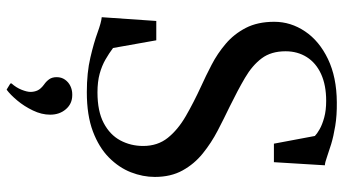

<svg xmlns="http://www.w3.org/2000/svg" viewBox="-251 -541 1048 586"><g transform="rotate(90 273.0 -248.0)"><path d="M261.5 11Q201.5 11 155.8 0.2Q110 -10.5 79.2 -21.8Q48.5 -33 32.5 -34.5L44 -201H103L126.5 -69Q142.5 -57 161.5 -46Q180.5 -35 205 -28.2Q229.5 -21.5 262 -21.5Q319.5 -21.5 355.5 -40.5Q391.5 -59.5 408.5 -91.2Q425.5 -123 425.5 -161Q425.5 -205 400.8 -236Q376 -267 334.5 -291Q293 -315 243 -338Q212 -352 177.8 -369.8Q143.5 -387.5 113.8 -412.8Q84 -438 65.2 -474.2Q46.5 -510.5 46.5 -561Q46.5 -611.5 75.8 -655Q105 -698.5 160.2 -725Q215.5 -751.5 292 -752Q332.5 -752.5 364.2 -747.2Q396 -742 419.8 -734.8Q443.5 -727.5 459.5 -721.8Q475.5 -716 484.5 -715.5L475 -560H418.5L395 -685Q388.5 -691.5 374.5 -699.5Q360.5 -707.5 338.8 -713.5Q317 -719.5 287.5 -719.5Q240 -719.5 206 -704Q172 -688.5 154.2 -660.2Q136.5 -632 136.5 -595.5Q136.5 -551.5 158 -522.8Q179.5 -494 217.5 -471.8Q255.5 -449.5 305.5 -425Q341 -408 378.5 -388.5Q416 -369 448.2 -343Q480.5 -317 500.2 -281.2Q520 -245.5 520 -196.5Q520 -160 505.8 -123.5Q491.5 -87 460.8 -56.5Q430 -26 381 -7.5Q332 11 261.5 11ZM330 123Q330 149 317.2 175.5Q304.5 202 286.8 223.2Q269 244.5 254 255.5H253L235 244.5L234.5 241Q247.5 226.5 254 210Q260.5 193.5 260.5 183Q260.5 171.5 256 161.5Q251.5 151.5 238 141.5Q228.5 135 222 126Q215.5 117 215.5 103Q215.5 88.5 223 77.8Q230.5 67 242.5 61.2Q254.5 55.5 267.5 55.5H270.5Q296.5 55.5 313.2 74.8Q330 94 330 123Z"/></g></svg>

Font: Merriweather 120pt
Style: Regular
Weight: 400
Version: Version 2.100